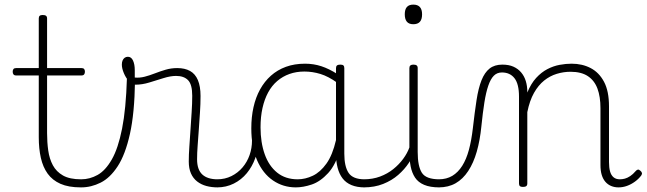

<svg xmlns="http://www.w3.org/2000/svg" viewBox="-20 -795 2802 832"><path d="M330 17Q277 17 242 1.5Q207 -14 186.5 -42.5Q166 -71 157 -111Q148 -151 148 -200V-468H50Q42 -468 38.5 -472.5Q35 -477 35 -484Q35 -492 38.5 -496Q42 -500 50 -500H148V-715Q148 -723 152 -726.5Q156 -730 165 -730Q175 -730 179.5 -726.5Q184 -723 184 -715V-500H333Q341 -500 344.5 -496Q348 -492 348 -484Q348 -477 344.5 -472.5Q341 -468 333 -468H184V-218Q184 -179 189 -143Q194 -107 209 -79Q224 -51 253 -34.5Q282 -18 331 -18Q339 -18 343 -12.5Q347 -7 347 -0.5Q347 6 343 11.5Q339 17 330 17Z M332 17Q323 17 318 11.5Q313 6 313 -0.5Q313 -7 318 -12.5Q323 -18 332 -18Q369 -18 403 -37Q437 -56 464.5 -104Q492 -152 509 -237.5Q526 -323 530 -456Q530 -459 535.5 -460.5Q541 -462 547.5 -460.5Q554 -459 559.5 -455Q565 -451 565 -443Q563 -304 543 -214.5Q523 -125 490 -74.5Q457 -24 416 -3.5Q375 17 332 17Z M923 17Q897 17 874.5 11Q852 5 834.5 -8.5Q817 -22 807.5 -43.5Q798 -65 798 -95Q798 -124 800.5 -159.5Q803 -195 805.5 -233.5Q808 -272 810.5 -309.5Q813 -347 813 -380Q813 -429 795 -447.5Q777 -466 743 -466Q719 -466 688.5 -456.5Q658 -447 627 -437.5Q596 -428 567 -428Q552 -428 538.5 -443Q525 -458 516.5 -478.5Q508 -499 508 -515Q508 -525 511 -532.5Q514 -540 520 -544.5Q526 -549 534 -549Q549 -549 556.5 -532.5Q564 -516 564 -491Q564 -483 564 -475Q564 -467 564 -459Q585 -457 606.5 -462.5Q628 -468 651 -477Q674 -486 698 -493Q722 -500 748 -500Q781 -500 803.5 -487.5Q826 -475 837.5 -448Q849 -421 849 -379Q849 -344 846.5 -307Q844 -270 841.5 -233.5Q839 -197 836.5 -164.5Q834 -132 834 -105Q834 -60 856.5 -39Q879 -18 923 -18Q932 -18 936.5 -12.5Q941 -7 941 -0.5Q941 6 936.5 11.5Q932 17 923 17Z M921 17Q912 17 907 11.5Q902 6 902 -0.5Q902 -7 907 -12.5Q912 -18 921 -18Q955 -18 983 -32Q1011 -46 1031 -69.5Q1051 -93 1061.5 -123Q1072 -153 1072 -186Q1072 -196 1079 -199.5Q1086 -203 1092.5 -199.5Q1099 -196 1099 -186Q1099 -146 1086 -109.5Q1073 -73 1049.5 -44.5Q1026 -16 993 0.5Q960 17 921 17Z M1262 17Q1207 17 1163 -13Q1119 -43 1094 -100.5Q1069 -158 1069 -239Q1069 -288 1078.5 -330.5Q1088 -373 1107 -407.5Q1126 -442 1154 -467Q1182 -492 1219 -505.5Q1256 -519 1302 -519Q1339 -519 1372.5 -508Q1406 -497 1442 -474V-436Q1403 -464 1368.5 -474.5Q1334 -485 1299 -485Q1264 -485 1234.5 -474.5Q1205 -464 1181.5 -444Q1158 -424 1142 -394.5Q1126 -365 1117.5 -327Q1109 -289 1109 -243Q1109 -178 1127 -127Q1145 -76 1181 -47Q1217 -18 1270 -18Q1303 -18 1335.5 -33.5Q1368 -49 1394.5 -86Q1421 -123 1436 -188L1456 -154Q1436 -82 1402 -45Q1368 -8 1331 4.5Q1294 17 1262 17ZM1560 17Q1527 17 1503 7Q1479 -3 1464.5 -22Q1450 -41 1443 -68Q1436 -95 1436 -128V-500Q1436 -508 1440.5 -511.5Q1445 -515 1455 -515Q1464 -515 1468 -511.5Q1472 -508 1472 -500V-129Q1472 -74 1490.5 -46Q1509 -18 1560 -18Q1566 -18 1570 -12.5Q1574 -7 1574 -0.5Q1574 6 1571 11.5Q1568 17 1560 17Z M1556 17Q1547 17 1542 11.5Q1537 6 1537 -0.5Q1537 -7 1542 -12.5Q1547 -18 1556 -18Q1595 -18 1627 -30Q1659 -42 1684 -62Q1709 -82 1727 -106.5Q1745 -131 1754 -156Q1757 -165 1764.5 -165Q1772 -165 1777 -158.5Q1782 -152 1779 -143Q1770 -117 1751.5 -89Q1733 -61 1705.5 -37Q1678 -13 1640.5 2Q1603 17 1556 17Z M1884 17Q1844 17 1818 6Q1792 -5 1778.5 -25.5Q1765 -46 1759.5 -74Q1754 -102 1754 -136V-500Q1754 -508 1758.5 -511.5Q1763 -515 1771 -515Q1781 -515 1785.5 -511.5Q1790 -508 1790 -500V-136Q1790 -75 1808 -46.5Q1826 -18 1884 -18Q1891 -18 1894 -12.5Q1897 -7 1897 -0.5Q1897 6 1894 11.5Q1891 17 1884 17ZM1771 -690Q1752 -690 1743 -701Q1734 -712 1734 -733Q1734 -754 1743 -764.5Q1752 -775 1771 -775Q1790 -775 1799.5 -764.5Q1809 -754 1809 -733Q1809 -711 1799.5 -700.5Q1790 -690 1771 -690Z M1881 17Q1872 17 1867 11.5Q1862 6 1862 -0.5Q1862 -7 1867 -12.5Q1872 -18 1881 -18Q1915 -18 1940 -33Q1965 -48 1983 -76.5Q2001 -105 2012 -146Q2023 -187 2029 -239Q2037 -309 2045 -361Q2053 -413 2066.5 -447Q2080 -481 2101.5 -498Q2123 -515 2157 -515Q2166 -515 2170.5 -510Q2175 -505 2174.5 -498Q2174 -491 2169 -486Q2164 -481 2155 -481Q2134 -481 2120 -467Q2106 -453 2096 -424Q2086 -395 2079 -351Q2072 -307 2066 -248Q2060 -187 2046 -138Q2032 -89 2009 -54Q1986 -19 1954.5 -1Q1923 17 1881 17Z M2246 15Q2237 15 2233 11.5Q2229 8 2229 0V-376Q2229 -431 2209.5 -456Q2190 -481 2155 -481Q2148 -481 2144.5 -486Q2141 -491 2141 -498Q2141 -505 2145.5 -510Q2150 -515 2157 -515Q2185 -515 2205 -506Q2225 -497 2238.5 -481Q2252 -465 2258.5 -443.5Q2265 -422 2265 -397V-394Q2281 -433 2303.5 -457.5Q2326 -482 2352 -495.5Q2378 -509 2405 -514Q2432 -519 2457 -519Q2503 -519 2539.5 -500Q2576 -481 2597.5 -440.5Q2619 -400 2619 -334V-93Q2619 -69 2623.5 -52.5Q2628 -36 2638.5 -27Q2649 -18 2666 -18Q2677 -18 2688 -21Q2699 -24 2711 -32Q2723 -40 2734 -53Q2739 -59 2744 -60Q2749 -61 2755 -55Q2760 -51 2761.5 -46Q2763 -41 2759 -35Q2748 -20 2731.5 -8Q2715 4 2697 10.5Q2679 17 2660 17Q2643 17 2628.5 11Q2614 5 2603.5 -7Q2593 -19 2587.5 -37Q2582 -55 2582 -80V-326Q2582 -376 2569 -411Q2556 -446 2527.5 -465Q2499 -484 2452 -484Q2422 -484 2392.5 -475Q2363 -466 2338 -446Q2313 -426 2294 -392.5Q2275 -359 2265 -309V0Q2265 8 2260.5 11.5Q2256 15 2246 15Z"/></svg>

Font: Playwrite BR Thin
Style: Regular
Weight: 250
Version: Version 1.003